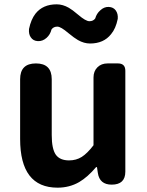

<svg xmlns="http://www.w3.org/2000/svg" viewBox="-20 -853 677 887"><path d="M246 14Q73 14 73 -211V-487Q73 -560 146 -560Q219 -560 219 -487V-229Q219 -165 238 -138Q257 -112 299 -112Q332 -112 357.5 -128Q383 -144 412 -182V-495Q412 -524 430 -542Q448 -560 477 -560H485H525Q559 -560 559 -526V-280V-60Q559 0 496 0Q440 0 432 -54L428 -81H424Q385 -35 346 -12Q301 14 246 14ZM396 -652Q368 -652 340 -668Q324 -677 296 -700Q261 -730 245 -730Q227 -730 218 -717Q212 -693 195 -678Q177 -662 155 -663Q133 -664 122 -681Q112 -695 114 -719Q123 -763 144 -790Q178 -833 242 -833Q270 -833 298 -817Q314 -808 341 -785Q376 -755 393 -755Q411 -755 420 -768Q426 -790 443 -805Q461 -822 482.5 -821Q504 -820 515 -804.5Q526 -789 524 -766Q515 -721 493 -695Q459 -652 396 -652Z"/></svg>

Font: GenSenRounded2 TW B
Style: Regular
Weight: 700
Version: Version 2.000;PS 2;hotconv 16.6.51;makeotf.lib2.5.65220 DEVE